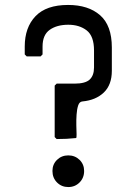

<svg xmlns="http://www.w3.org/2000/svg" viewBox="-20 -740 552 776"><path d="M256 16Q229 16 210.5 -2.5Q192 -21 192 -49Q192 -76 210.5 -94Q229 -112 256 -112Q283 -112 301.5 -94Q320 -76 320 -49Q320 -21 301.5 -2.5Q283 16 256 16ZM209 -178 201 -186V-394L209 -402H281Q325 -402 342.5 -418.5Q360 -435 360 -467V-536Q360 -594 330.5 -617Q301 -640 256 -640Q210 -640 181 -619.5Q152 -599 152 -552V-520L144 -512H88L80 -520V-552Q80 -629 123.5 -674.5Q167 -720 255 -720Q337 -720 384.5 -678.5Q432 -637 432 -548V-454Q432 -397 399.5 -366Q367 -335 313 -330Q301 -329 296 -314Q291 -299 289.5 -277Q288 -255 288.5 -233.5Q289 -212 289.5 -197Q290 -182 287 -182Q269 -180 249.5 -179Q230 -178 209 -178Z"/></svg>

Font: Hasubi Mono
Style: Regular
Weight: 400
Designer: Eli Heuer
Foundry: Eli Heuer
Version: Version 1.000